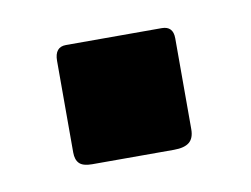

<svg xmlns="http://www.w3.org/2000/svg" viewBox="-34 -191 305 233"><g transform="rotate(-10 118.5 -74.0)"><path d="M190 -21V-133C190 -143 185.3 -148 176 -148H58C48.7 -148 44 -142.3 44 -131V-18C44 -12 45.5 -7.5 48.5 -4.5C51.5 -1.5 56.7 0 64 0H165C173.7 0 180 -1.7 184 -5C188 -8.3 190 -13.7 190 -21Z"/></g></svg>

Font: Libre Franklin SemiBold
Style: Regular
Weight: 600
Designer: Pablo Impallari, Rodrigo Fuenzalida
Foundry: Impallari Type
Version: Version 1.002; ttfautohint (v1.5)